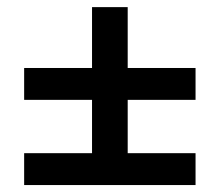

<svg xmlns="http://www.w3.org/2000/svg" viewBox="-20 -618 626 547"><path d="M242.2 -120.1V-597.7H343.8V-120.1ZM48.8 -333.5V-424.3H537.1V-333.5ZM48.8 -90.8V-181.6H537.1V-90.8Z"/></svg>

Font: Cascadia Mono
Style: Regular
Weight: 400
Monospace: yes
Designer: Aaron Bell
Foundry: Saja Typeworks
Version: Version 2404.023